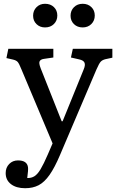

<svg xmlns="http://www.w3.org/2000/svg" viewBox="-20 -765 616 1015"><path d="M113 230Q66 230 38 208.5Q10 187 10 150Q10 121 28.5 102Q47 83 75 83Q123 83 128 119Q130 133 124 176Q145 177 161.5 167Q178 157 194.5 129.5Q211 102 233 51L258 -7L93 -399Q81 -429 73.5 -437.5Q66 -446 49 -450L14 -458L24 -507H262V-461L214 -454Q196 -452 190 -442Q184 -432 195 -404L306 -124H311L422 -397Q432 -420 427 -433Q422 -446 399 -451L355 -461L365 -507H574V-460L537 -452Q521 -448 512.5 -439Q504 -430 490 -398L297 55Q269 121 242 159.5Q215 198 184.5 214Q154 230 113 230ZM417 -620Q389 -620 371 -637.5Q353 -655 353 -682Q353 -709 371 -727Q389 -745 417 -745Q445 -745 463 -727.5Q481 -710 481 -683Q481 -656 463 -638Q445 -620 417 -620ZM218 -620Q191 -620 173 -637.5Q155 -655 155 -682Q155 -709 173 -727Q191 -745 218 -745Q247 -745 265 -727.5Q283 -710 283 -683Q283 -656 265 -638Q247 -620 218 -620Z"/></svg>

Font: Literata 12pt
Style: Regular
Weight: 400
Designer: Latin by Veronika Burian and Jose Scaglione. Greek by Irene Vlachou. Cyrillic by Vera Evstafieva.
Foundry: TypeTogether
Version: Version 3.002